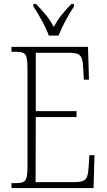

<svg xmlns="http://www.w3.org/2000/svg" viewBox="-20 -951 540 971"><path d="M38 0V-25H61Q85 -25 97.5 -30.5Q110 -36 114.5 -54Q119 -72 119 -108V-605Q119 -642 114.5 -660Q110 -678 97.5 -683.5Q85 -689 61 -689H38V-714H425L430 -548H404L401 -601Q400 -635 394.5 -653Q389 -671 374.5 -677.5Q360 -684 329 -684H161V-389H367V-359H161L160 -30H356Q386 -30 400.5 -36.5Q415 -43 420.5 -58.5Q426 -74 428 -102L432 -166H458L453 0ZM227 -771Q219 -794 205.5 -820.5Q192 -847 177 -873Q162 -899 149 -918V-931H162Q191 -901 212 -875.5Q233 -850 252 -815Q271 -850 291.5 -875.5Q312 -901 341 -931H354V-918Q335 -890 312 -847.5Q289 -805 276 -771Z"/></svg>

Font: Noto Serif Lao Condensed ExtraLight
Style: Regular
Weight: 200
Width: 3
Designer: Monotype Design Team
Foundry: Monotype Imaging Inc.
Version: Version 2.003; ttfautohint (v1.8.4.7-5d5b)